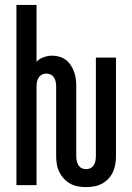

<svg xmlns="http://www.w3.org/2000/svg" viewBox="-20 -755 540 783"><path d="M331 8Q314 8 297.5 5Q281 2 266.5 -6Q252 -14 240.5 -26.5Q229 -39 221.5 -54.5Q214 -70 211.5 -86.5Q209 -103 209 -120V-400Q209 -410 207.5 -419.5Q206 -429 201 -437.5Q196 -446 187.5 -450.5Q179 -455 169 -455Q159 -455 150.5 -450.5Q142 -446 137 -437.5Q132 -429 130.5 -419.5Q129 -410 129 -400V0H47V-735H129V-503Q141 -516 158.5 -522Q176 -528 193 -528Q209 -528 223.5 -523.5Q238 -519 250 -509.5Q262 -500 270 -487Q278 -474 283 -459.5Q288 -445 289.5 -430Q291 -415 291 -400V-120Q291 -110 292.5 -100.5Q294 -91 299 -82.5Q304 -74 312.5 -69.5Q321 -65 331 -65Q341 -65 349.5 -69.5Q358 -74 363 -82.5Q368 -91 369.5 -100.5Q371 -110 371 -120V-520H453V-120Q453 -103 450.5 -86.5Q448 -70 441 -54.5Q434 -39 422.5 -26.5Q411 -14 396 -6Q381 2 364.5 5Q348 8 331 8Z"/></svg>

Font: Iosevka Fixed Medium
Style: Regular
Weight: 500
Monospace: yes
Designer: Belleve Invis
Foundry: Belleve Invis
Version: Version 32.3.0